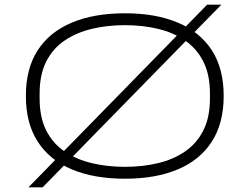

<svg xmlns="http://www.w3.org/2000/svg" viewBox="-20 -755 1071 824"><path d="M516 12Q384 12 288.5 -28Q193 -68 142 -147Q91 -226 91 -343Q91 -461 142 -539.5Q193 -618 288.5 -658Q384 -698 516 -698Q648 -698 743 -658Q838 -618 889 -539.5Q940 -461 940 -343Q940 -226 889 -147Q838 -68 743 -28Q648 12 516 12ZM516 -39Q593 -39 659 -55Q725 -71 775 -105.5Q825 -140 853 -196Q881 -252 881 -332V-354Q881 -434 853 -490Q825 -546 775 -580.5Q725 -615 659 -631Q593 -647 516 -647Q440 -647 373.5 -631Q307 -615 256.5 -580.5Q206 -546 178 -490Q150 -434 150 -354V-332Q150 -252 178 -196Q206 -140 256.5 -105.5Q307 -71 373.5 -55Q440 -39 516 -39ZM102 49 869 -735H930L163 49Z"/></svg>

Font: Archivo Expanded Thin
Style: Regular
Weight: 250
Width: 7
Designer: Hector Gatti
Foundry: Omnibus-Type
Version: Version 2.001